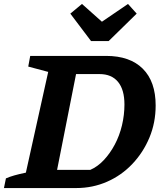

<svg xmlns="http://www.w3.org/2000/svg" viewBox="-32 -952 820 972"><path d="M505 -669Q626 -669 691 -604Q756 -539 756 -418Q756 -331 724.5 -255.5Q693 -180 638 -122Q583 -64 510 -32Q437 0 354 0H-12L-2 -49Q16 -57 40.5 -64Q65 -71 99 -78L212 -588L111 -615L121 -669ZM425 -92Q462 -108 493.5 -141.5Q525 -175 549 -220Q573 -265 585.5 -317.5Q598 -370 598 -423Q598 -498 565.5 -537.5Q533 -577 472 -577H353L257 -92ZM429 -744 324 -883 383 -932 484 -842 616 -932 660 -883 518 -744Z"/></svg>

Font: Piazzolla Thin ExtraBold
Style: Italic
Weight: 800
Italic angle: -11.3°
Version: Version 2.005